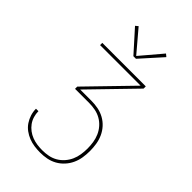

<svg xmlns="http://www.w3.org/2000/svg" viewBox="-281 -1062 1161 1161"><g transform="rotate(45 300.0 -481.0)"><path d="M302 0Q277 0 252 -3.5Q227 -7 204 -16Q181 -25 160.5 -40Q140 -55 126 -76Q112 -97 104.5 -121Q97 -145 97 -170H118Q118 -148 124.5 -126Q131 -104 144 -86Q157 -68 175 -54.5Q193 -41 214 -33Q235 -25 257.5 -22Q280 -19 302 -19Q328 -19 353.5 -24Q379 -29 401.5 -42Q424 -55 441.5 -75Q459 -95 469.5 -118.5Q480 -142 484 -168Q488 -194 488 -220Q488 -246 484 -272Q480 -298 469.5 -322Q459 -346 441.5 -366Q424 -386 401 -399Q378 -412 352 -417Q326 -422 300 -422H179V-441L446 -716H99V-735H471V-716L204 -441H300Q329 -441 357.5 -435.5Q386 -430 411.5 -416Q437 -402 456.5 -380.5Q476 -359 488 -332.5Q500 -306 504.5 -277Q509 -248 509 -220Q509 -191 504.5 -162.5Q500 -134 488 -108Q476 -82 456.5 -60.5Q437 -39 412 -25Q387 -11 359 -5.5Q331 0 302 0ZM289 -811 166 -948 183 -962 300 -824 417 -962 434 -948 311 -811Z"/></g></svg>

Font: Iosevka SS04 Thin Extended
Style: Regular
Weight: 100
Width: 7
Monospace: yes
Designer: Belleve Invis
Foundry: Belleve Invis
Version: Version 19.0.0; ttfautohint (v1.8.4)